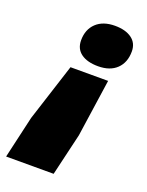

<svg xmlns="http://www.w3.org/2000/svg" viewBox="-175 -574 614 801"><g transform="rotate(20 132.0 -174.0)"><path d="M195 -508Q242 -508 269.5 -488Q297 -468 297 -431Q297 -382 267.5 -353.5Q238 -325 185 -325Q137 -325 109.5 -345Q82 -365 82 -403Q82 -451 112 -479.5Q142 -508 195 -508ZM246 -282 209 -27 165 160H-46L-3 -27L79 -282Z"/></g></svg>

Font: Elaine Sans ExtraBold
Style: Italic
Weight: 800
Italic angle: -13°
Designer: Wei Huang
Foundry: Wei Huang
Version: Version 2.001;December 24, 2019;FontCreator 12.0.0.2547 64-b